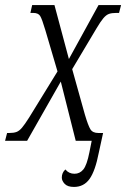

<svg xmlns="http://www.w3.org/2000/svg" viewBox="-37 -556 498 758"><path d="M255 182Q230 182 218.5 170Q207 158 207 145Q207 126 221 113Q235 130 257 130Q278 130 292 113Q306 96 316 45L325 0H262L203 -234L70 0H-17L-9 -31H0Q17 -31 28 -35Q39 -39 50 -52Q61 -65 78 -92L190 -274L142 -437Q129 -481 121.5 -493Q114 -505 94 -505H83L90 -536H178L235 -323L352 -536H441L433 -505H422Q404 -505 393 -501Q382 -497 371 -484Q360 -471 344 -444L248 -283L298 -104Q311 -60 320 -45.5Q329 -31 351 -31H370L353 47Q339 119 316.5 150.5Q294 182 255 182Z"/></svg>

Font: Noto Serif ExtraCondensed Light
Style: Italic
Weight: 300
Width: 2
Italic angle: -12°
Designer: Monotype Design Team
Foundry: Monotype Imaging Inc.
Version: Version 2.014; ttfautohint (v1.8.4.7-5d5b)